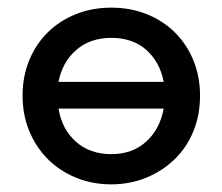

<svg xmlns="http://www.w3.org/2000/svg" viewBox="-20 -474 581 502"><path d="M271 8Q221 8 178.5 -9.5Q136 -27 105 -58Q74 -89 56.5 -131.5Q39 -174 39 -224Q39 -274 56.5 -316.5Q74 -359 105 -389.5Q136 -420 178.5 -437Q221 -454 271 -454Q321 -454 363.5 -437Q406 -420 437 -389.5Q468 -359 485.5 -316.5Q503 -274 503 -224Q503 -173 485.5 -130.5Q468 -88 436.5 -57.5Q405 -27 362.5 -9.5Q320 8 271 8ZM271 -71Q326 -71 362 -103.5Q398 -136 408 -190H133Q142 -136 178.5 -103.5Q215 -71 271 -71ZM271 -375Q216 -375 179.5 -343.5Q143 -312 133 -260H408Q398 -312 362.5 -343.5Q327 -375 271 -375Z"/></svg>

Font: Tilda Sans Medium
Style: Regular
Weight: 500
Designer: ParaType Ltd
Foundry: ParaType Ltd
Version: Version 1.009